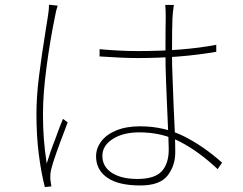

<svg xmlns="http://www.w3.org/2000/svg" viewBox="-20 -761 1017 805"><path d="M557.6 -546.9Q751 -546.9 886.7 -573.2V-543.9Q737.3 -517.6 554.7 -517.6Q497.1 -517.6 397.5 -524.4V-554.7Q485.4 -546.9 557.6 -546.9ZM703.1 -685.5Q701.2 -646.5 701.2 -529.3Q701.2 -490.2 703.6 -431.2Q706.1 -372.1 708 -315.4Q714.8 -192.4 714.8 -122.1Q714.8 -66.4 682.6 -24.9Q650.4 16.6 568.4 16.6Q476.6 16.6 429.7 -16.1Q382.8 -48.8 382.8 -105.5Q382.8 -138.7 403.8 -167.5Q424.8 -196.3 466.8 -213.9Q508.8 -231.4 567.4 -231.4Q667 -231.4 749.5 -190.4Q832 -149.4 911.1 -79.1L892.6 -51.8Q813.5 -126 736.3 -166Q659.2 -206.1 564.5 -206.1Q496.1 -206.1 452.6 -178.2Q409.2 -150.4 409.2 -107.4Q409.2 -62.5 448.7 -36.6Q488.3 -10.7 555.7 -10.7Q628.9 -10.7 658.2 -43Q687.5 -75.2 687.5 -134.8Q687.5 -160.2 681.6 -289.1Q678.7 -351.6 676.3 -417Q673.8 -482.4 673.8 -527.3Q673.8 -645.5 674.8 -684.6Q674.8 -724.6 672.9 -740.2H709Q704.1 -708 703.1 -685.5ZM210.9 -693.4Q190.4 -594.7 175.3 -481.4Q160.2 -368.2 160.2 -284.2Q160.2 -228.5 163.6 -181.6Q167 -134.8 175.8 -75.2Q182.6 -97.7 191.4 -123.5Q200.2 -149.4 210.9 -175.8Q230.5 -231.4 244.1 -262.7L263.7 -248Q255.9 -227.5 248 -206.1Q231.4 -163.1 215.3 -117.2Q199.2 -71.3 194.3 -49.8Q189.5 -28.3 191.4 -6.8Q193.4 6.8 195.3 20.5L168 23.4Q152.3 -38.1 142.6 -114.7Q132.8 -191.4 132.8 -283.2Q132.8 -356.4 143.6 -441.9Q154.3 -527.3 171.9 -636.7L181.6 -697.3Q185.5 -721.7 185.5 -741.2L221.7 -737.3Q213.9 -712.9 210.9 -693.4Z"/></svg>

Font: Min Sans VF VF
Style: Regular
Weight: 400
Designer: Jinseong-Kim, NotoSansCJK, Nunito
Foundry: Jinseong-Kim
Version: Version 1.420;Glyphs 3.1.2 (3151)